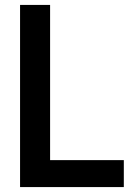

<svg xmlns="http://www.w3.org/2000/svg" viewBox="-20 -760 525 780"><path d="M61.5 0V-740H183.5V-109.5H483V0Z"/></svg>

Font: Encode Sans Cnd SmBold
Style: Regular
Weight: 600
Width: 3
Designer: Multiple Designers
Foundry: Impallari Type
Version: Version 3.002; ttfautohint (v1.8.3) -l 8 -r 50 -G 200 -x 14 